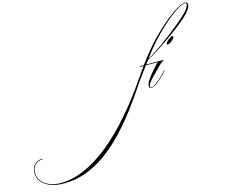

<svg xmlns="http://www.w3.org/2000/svg" viewBox="-1863 -1266 2941 2494"><g transform="rotate(-15 -392.5 -18.5)"><path d="M114 9Q103 9 94.5 0.5Q86 -8 86 -21Q86 -58 131.5 -122.5Q177 -187 278 -294H121Q60 -213 25.5 -166Q-9 -119 -23 -98Q-134 71 -249 222.5Q-364 374 -486 500.5Q-608 627 -738 719.5Q-868 812 -1008 862.5Q-1148 913 -1301 913Q-1405 913 -1481.5 883.5Q-1558 854 -1599 801.5Q-1640 749 -1640 680Q-1640 614 -1598.5 571.5Q-1557 529 -1492 529L-1490 537Q-1553 537 -1592.5 577Q-1632 617 -1632 680Q-1632 744 -1595 793Q-1558 842 -1492 869.5Q-1426 897 -1340 897Q-1218 897 -1097 855.5Q-976 814 -857 739.5Q-738 665 -624 565.5Q-510 466 -402.5 349Q-295 232 -197 105.5Q-99 -21 -12 -149Q15 -189 40.5 -225Q66 -261 89 -294H40L44 -303H96Q159 -390 217 -460Q280 -537 350 -609Q420 -681 490 -742.5Q560 -804 624 -851Q688 -898 740 -924Q792 -950 824 -950Q855 -950 855 -916Q855 -888 828 -849Q801 -810 753 -765Q722 -736 675 -698.5Q628 -661 572 -619.5Q516 -578 457.5 -537.5Q399 -497 343.5 -461Q288 -425 242 -397Q196 -369 166 -354Q144 -325 128 -303H365Q352 -296 334 -281.5Q316 -267 293 -246Q222 -177 179.5 -132Q137 -87 118.5 -60Q100 -33 100 -17Q100 3 116 3Q134 3 167 -18.5Q200 -40 241 -76.5Q282 -113 320 -156L332 -169H342L333 -159Q290 -110 247.5 -72Q205 -34 170 -12.5Q135 9 114 9ZM220 -426Q208 -410 197 -395.5Q186 -381 176 -367Q220 -391 276 -428Q332 -465 393 -509Q454 -553 515 -600Q576 -647 630 -692Q684 -737 726 -774.5Q768 -812 791 -838Q817 -867 828 -891Q839 -915 839 -925Q839 -942 820 -942Q789 -942 737 -913Q685 -884 619.5 -833Q554 -782 483.5 -716Q413 -650 345 -576Q277 -502 220 -426ZM464 -481Q454 -481 454 -490Q454 -500 464.5 -513.5Q475 -527 491 -540.5Q507 -554 523 -563Q539 -572 551 -572Q563 -572 563 -563Q563 -550 545.5 -530.5Q528 -511 504.5 -496Q481 -481 464 -481Z"/></g></svg>

Font: Ballet 16pt
Style: Regular
Weight: 400
Designer: Maximiliano R. Sproviero
Foundry: Omnibus-Type
Version: Version 1.100; ttfautohint (v1.8.3)